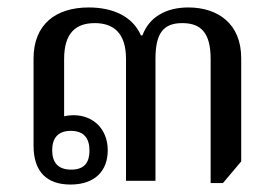

<svg xmlns="http://www.w3.org/2000/svg" viewBox="-20 -485 739 515"><path d="M485 -465C425 -465 380 -439 362 -390H358C336 -441 283 -465 218 -465C130 -465 70 -420 70 -328V-94C70 -25 105 10 169 10C235 10 269 -27 269 -82C269 -139 230 -176 177 -176C169 -176 160 -175 152 -173V-327C152 -396 183 -423 234 -423C284 -423 318 -397 318 -327V0H397V-327C397 -397 419 -423 469 -423C519 -423 545 -397 545 -327V6H578L627 -52V-329C627 -421 565 -465 485 -465ZM220 -81C220 -50 207 -30 171 -30C134 -30 120 -51 120 -82C120 -113 134 -134 170 -134C206 -134 220 -113 220 -81Z"/></svg>

Font: Noto Serif Thai
Style: Regular
Weight: 400
Designer: Monotype Design Team
Foundry: Monotype Imaging Inc.
Version: Version 1.901